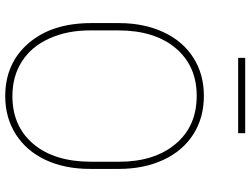

<svg xmlns="http://www.w3.org/2000/svg" viewBox="-128 -785 922 706"><g transform="rotate(90 333.0 -432.0)"><path d="M601.1 -408.7C601.1 -408.7 601.1 -408.7 601.1 -408.7C601.1 -469.7 589.8 -523.9 567.9 -571.8C545.9 -619.1 514.2 -656.2 473.6 -682.1C432.6 -708 385.7 -720.7 332.5 -720.7C332.5 -720.7 332.5 -720.7 332.5 -720.7C279.8 -720.7 232.9 -708 192.4 -682.1C151.4 -656.2 120.1 -619.1 98.1 -571.8C76.2 -524.4 64.9 -469.7 64.9 -408.7C64.9 -408.7 64.9 -306.2 64.9 -306.2C64.9 -306.2 64.9 -306.2 64.9 -306.2C64.9 -209.5 89.8 -132.8 139.2 -75.7C188.5 -18.6 253.4 9.8 333.5 9.8C333.5 9.8 333.5 9.8 333.5 9.8C386.7 9.8 433.6 -3.4 474.1 -29.3C514.6 -55.2 546.4 -91.8 568.4 -139.2C590.3 -186.5 601.1 -240.7 601.1 -302.2C601.1 -302.2 601.1 -408.7 601.1 -408.7ZM574.7 -306.2C574.7 -306.2 574.7 -306.2 574.7 -306.2C574.7 -216.8 553.2 -146 509.8 -94.2C466.3 -42.5 407.7 -16.6 333.5 -16.6C333.5 -16.6 333.5 -16.6 333.5 -16.6C284.7 -16.6 242.2 -28.3 205.6 -51.8C168.9 -75.2 141.1 -108.9 121.6 -152.3C101.6 -195.8 91.8 -245.6 91.8 -302.2C91.8 -302.2 91.8 -406.2 91.8 -406.2C91.8 -406.2 91.8 -406.2 91.8 -406.2C91.8 -495.1 113.8 -565.4 157.2 -617.2C200.7 -668.5 259.3 -694.3 332.5 -694.3C332.5 -694.3 332.5 -694.3 332.5 -694.3C406.7 -694.3 465.8 -668.5 509.3 -616.7C552.7 -564.5 574.7 -495.6 574.7 -409.7C574.7 -409.7 574.7 -306.2 574.7 -306.2ZM469.7 -872.6C469.7 -872.6 192.9 -872.6 192.9 -872.6C192.9 -872.6 192.9 -846.7 192.9 -846.7C192.9 -846.7 469.7 -846.7 469.7 -846.7C469.7 -846.7 469.7 -872.6 469.7 -872.6Z"/></g></svg>

Font: WOX
Style: Regular
Weight: 500
Designer: Google
Foundry: ""
Version: ""